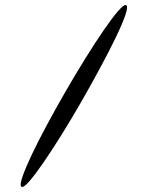

<svg xmlns="http://www.w3.org/2000/svg" viewBox="-20 -700 590 768"><path d="M485 -679Q493 -674 481.5 -640Q470 -606 444 -552Q418 -498 382.5 -432Q347 -366 307.5 -297Q268 -228 228.5 -164.5Q189 -101 155 -51.5Q121 -2 97.5 25Q74 52 66 47Q58 42 69.5 8Q81 -26 106.5 -80Q132 -134 167.5 -200Q203 -266 242.5 -334.5Q282 -403 321.5 -466.5Q361 -530 395 -579.5Q429 -629 453 -656.5Q477 -684 485 -679Z"/></svg>

Font: Syne Mono
Style: Regular
Weight: 400
Monospace: yes
Designer: Lucas Descroix
Foundry: Bonjour Monde
Version: Version 2.000; ttfautohint (v1.8.3)